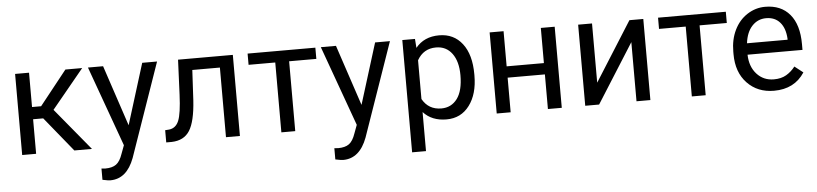

<svg xmlns="http://www.w3.org/2000/svg" viewBox="-44 -786 5305 1246"><g transform="rotate(-5 2608.0 -162.5)"><path d="M232.9 -225.1H167V0H76.2V-528.3H167V-304.7H226.1L403.8 -528.3H513.2L304.2 -274.4L530.8 0H416Z M781.2 -132.3 904.3 -528.3H1001L788.6 81.5Q739.3 213.4 631.8 213.4L614.7 211.9L581.1 205.6V132.3L605.5 134.3Q651.4 134.3 677 115.7Q702.6 97.2 719.2 47.9L739.3 -5.9L550.8 -528.3H649.4Z M1494.6 -528.3V0H1403.8V-453.6H1224.1L1213.4 -255.9Q1204.6 -119.6 1167.7 -61Q1130.9 -2.4 1050.8 0H1014.6V-79.6L1040.5 -81.5Q1084.5 -86.4 1103.5 -132.3Q1122.6 -178.2 1127.9 -302.2L1137.7 -528.3Z M2032.2 -455.1H1855V0H1764.6V-455.1H1590.8V-528.3H2032.2Z M2298.3 -132.3 2421.4 -528.3H2518.1L2305.7 81.5Q2256.3 213.4 2148.9 213.4L2131.8 211.9L2098.1 205.6V132.3L2122.6 134.3Q2168.5 134.3 2194.1 115.7Q2219.7 97.2 2236.3 47.9L2256.3 -5.9L2067.9 -528.3H2166.5Z M3044.9 -258.3Q3044.9 -137.7 2989.7 -64Q2934.6 9.8 2840.3 9.8Q2744.1 9.8 2689 -51.3V203.1H2598.6V-528.3H2681.2L2685.5 -469.7Q2740.7 -538.1 2838.9 -538.1Q2934.1 -538.1 2989.5 -466.3Q3044.9 -394.5 3044.9 -266.6ZM2954.6 -268.6Q2954.6 -357.9 2916.5 -409.7Q2878.4 -461.4 2812 -461.4Q2730 -461.4 2689 -388.7V-136.2Q2729.5 -64 2813 -64Q2877.9 -64 2916.3 -115.5Q2954.6 -167 2954.6 -268.6Z M3591.3 0H3501V-225.6H3258.3V0H3167.5V-528.3H3258.3V-299.3H3501V-528.3H3591.3Z M4078.1 -528.3H4168.5V0H4078.1V-385.3L3834.5 0H3744.1V-528.3H3834.5V-142.6Z M4706.1 -455.1H4528.8V0H4438.5V-455.1H4264.6V-528.3H4706.1Z M4974.1 9.8Q4866.7 9.8 4799.3 -60.8Q4731.9 -131.3 4731.9 -249.5V-266.1Q4731.9 -344.7 4762 -406.5Q4792 -468.3 4845.9 -503.2Q4899.9 -538.1 4962.9 -538.1Q5065.9 -538.1 5123 -470.2Q5180.2 -402.3 5180.2 -275.9V-238.3H4822.3Q4824.2 -160.2 4867.9 -112.1Q4911.6 -64 4979 -64Q5026.9 -64 5060.1 -83.5Q5093.3 -103 5118.2 -135.3L5173.3 -92.3Q5106.9 9.8 4974.1 9.8ZM4962.9 -463.9Q4908.2 -463.9 4871.1 -424.1Q4834 -384.3 4825.2 -312.5H5089.8V-319.3Q5085.9 -388.2 5052.7 -426Q5019.5 -463.9 4962.9 -463.9Z"/></g></svg>

Font: Roboto-ThirdPerson-AD3FC
Style: ThirdPerson-AD3FC
Weight: 400
Designer: Google
Version: Version 2.137; 2017